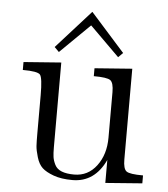

<svg xmlns="http://www.w3.org/2000/svg" viewBox="-49 -694 654 749"><g transform="rotate(5 277.5 -319.0)"><path d="M148 -500 282 -649H283L416 -500L398 -482L283 -596H282L166 -482ZM32 -400V-431L179 -442V-110Q179 -86 181 -72Q183 -58 191 -42Q199 -26 218 -18.5Q237 -11 267 -11Q321 -11 354.5 -55.5Q388 -100 388 -166V-344Q388 -381 375 -390.5Q362 -400 310 -400V-431L457 -442V-87Q457 -50 470 -40.5Q483 -31 535 -31V0L391 11V-79Q349 11 262 11Q218 11 188 0Q158 -11 143 -25Q128 -39 120 -66Q112 -93 111 -109.5Q110 -126 110 -158V-308Q110 -376 100 -388Q90 -400 32 -400Z"/></g></svg>

Font: CMU Serif
Style: Roman
Weight: 500
Version: Version 0.7.0